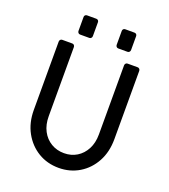

<svg xmlns="http://www.w3.org/2000/svg" viewBox="-159 -1001 995 1129"><g transform="rotate(20 338.5 -437.0)"><path d="M339 13Q267 13 210 -21.5Q153 -56 119.5 -117Q86 -178 86 -258V-685Q86 -692 90.5 -697Q95 -702 102 -702H165Q172 -702 176.5 -697Q181 -692 181 -685V-253Q181 -200 201.5 -161Q222 -122 258 -100.5Q294 -79 339 -79Q384 -79 419 -100.5Q454 -122 474.5 -161Q495 -200 495 -253V-685Q495 -692 499.5 -697Q504 -702 511 -702H574Q581 -702 585.5 -697Q590 -692 590 -685V-258Q590 -178 557 -117Q524 -56 467 -21.5Q410 13 339 13ZM429 -767Q422 -767 417.5 -772Q413 -777 413 -784V-871Q413 -878 417.5 -882.5Q422 -887 429 -887H487Q494 -887 498.5 -882.5Q503 -878 503 -871V-784Q503 -777 498.5 -772Q494 -767 487 -767ZM190 -767Q183 -767 178.5 -772Q174 -777 174 -784V-871Q174 -878 178.5 -882.5Q183 -887 190 -887H248Q255 -887 259.5 -882.5Q264 -878 264 -871V-784Q264 -777 259.5 -772Q255 -767 248 -767Z"/></g></svg>

Font: Miriam Libre Medium
Style: Regular
Weight: 500
Version: Version 2.000